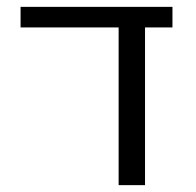

<svg xmlns="http://www.w3.org/2000/svg" viewBox="-20 -540 573 560"><path d="M403 0H326V-460H40V-520H483V-460H403Z"/></svg>

Font: Mplus 1p
Style: Regular
Weight: 400
Version: Version 1.061